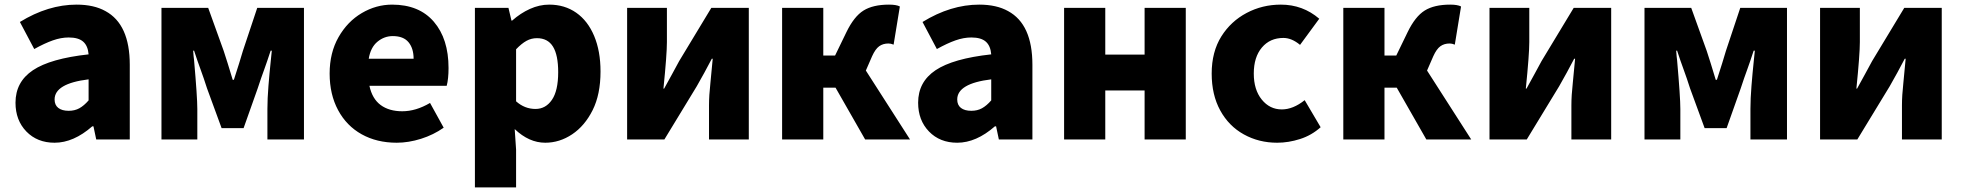

<svg xmlns="http://www.w3.org/2000/svg" viewBox="-20 -603 8486 830"><path d="M47 -159Q47 -249 122.5 -299.5Q198 -350 363 -368Q360 -405 339.5 -423Q319 -441 277 -441Q244 -441 208.5 -428.5Q173 -416 128 -391L66 -508Q188 -583 311 -583Q386 -583 436 -555Q541 -498 541 -323V0H396L384 -57H379Q298 14 216 14Q141 14 94 -34.5Q47 -83 47 -159ZM363 -169V-260Q216 -242 216 -173Q216 -149 232 -136.5Q248 -124 277 -124Q303 -124 323 -135Q343 -146 363 -169Z M678 -569H880L947 -383Q962 -338 986 -258H991Q1017 -338 1030 -383L1092 -569H1294V0H1136V-132Q1136 -176 1140.5 -232Q1145 -288 1150 -335Q1154 -374 1155 -384H1150Q1133 -332 1122 -302Q1109 -267 1094 -221L1033 -49H938L875 -221Q861 -265 847 -303Q834 -338 819 -384H815Q817 -356 819 -342Q833 -183 833 -132V0H678Z M1405 -285Q1405 -375 1443.5 -442.5Q1482 -510 1544 -546.5Q1606 -583 1675 -583Q1792 -583 1855.5 -509Q1919 -435 1919 -309Q1919 -262 1911 -232H1577Q1589 -176 1625.5 -149Q1662 -122 1719 -122Q1778 -122 1839 -158L1898 -51Q1854 -20 1800 -3Q1746 14 1695 14Q1609 14 1543.5 -22.5Q1478 -59 1441.5 -127Q1405 -195 1405 -285ZM1678 -447Q1641 -447 1611.5 -422.5Q1582 -398 1574 -349H1768Q1768 -394 1746 -420.5Q1724 -447 1678 -447Z M2033 -569H2178L2191 -514H2194Q2230 -546 2271 -564.5Q2312 -583 2354 -583Q2421 -583 2471 -548Q2521 -513 2548.5 -447.5Q2576 -382 2576 -294Q2576 -195 2542 -127Q2508 -59 2453.5 -22.5Q2399 14 2337 14Q2267 14 2205 -45L2211 44V207H2033ZM2393 -291Q2393 -365 2370.5 -401.5Q2348 -438 2301 -438Q2277 -438 2256 -426.5Q2235 -415 2211 -390V-165Q2248 -132 2295 -132Q2339 -132 2366 -171.5Q2393 -211 2393 -291Z M2691 -569H2863V-421Q2863 -368 2848 -220H2851L2884 -280L2916 -339L3055 -569H3217V0H3045V-148Q3045 -190 3051 -244L3061 -349H3057L3025 -289L2992 -230L2852 0H2691Z M3361 -569H3539V-363H3590L3639 -464Q3672 -532 3713 -557.5Q3754 -583 3823 -583Q3855 -583 3870 -575L3843 -410Q3831 -415 3821 -415Q3797 -415 3780.5 -403Q3764 -391 3750 -360L3723 -298L3914 0H3720L3592 -224H3539V0H3361Z M3949 -159Q3949 -249 4024.5 -299.5Q4100 -350 4265 -368Q4262 -405 4241.5 -423Q4221 -441 4179 -441Q4146 -441 4110.5 -428.5Q4075 -416 4030 -391L3968 -508Q4090 -583 4213 -583Q4288 -583 4338 -555Q4443 -498 4443 -323V0H4298L4286 -57H4281Q4200 14 4118 14Q4043 14 3996 -34.5Q3949 -83 3949 -159ZM4265 -169V-260Q4118 -242 4118 -173Q4118 -149 4134 -136.5Q4150 -124 4179 -124Q4205 -124 4225 -135Q4245 -146 4265 -169Z M4580 -569H4758V-367H4928V-569H5106V0H4928V-212H4758V0H4580Z M5357 -22Q5292 -58 5255 -125.5Q5218 -193 5218 -285Q5218 -379 5260 -446Q5301 -511 5369 -547Q5437 -583 5517 -583Q5612 -583 5683 -522L5600 -409Q5564 -439 5528 -439Q5470 -439 5435 -397.5Q5400 -356 5400 -285Q5400 -215 5434.5 -172.5Q5469 -130 5521 -130Q5570 -130 5620 -170L5689 -53Q5650 -18 5600 -2Q5550 14 5501 14Q5422 14 5357 -22Z M5787 -569H5965V-363H6016L6065 -464Q6098 -532 6139 -557.5Q6180 -583 6249 -583Q6281 -583 6296 -575L6269 -410Q6257 -415 6247 -415Q6223 -415 6206.5 -403Q6190 -391 6176 -360L6149 -298L6340 0H6146L6018 -224H5965V0H5787Z M6419 -569H6591V-421Q6591 -368 6576 -220H6579L6612 -280L6644 -339L6783 -569H6945V0H6773V-148Q6773 -190 6779 -244L6789 -349H6785L6753 -289L6720 -230L6580 0H6419Z M7089 -569H7291L7358 -383Q7373 -338 7397 -258H7402Q7428 -338 7441 -383L7503 -569H7705V0H7547V-132Q7547 -176 7551.5 -232Q7556 -288 7561 -335Q7565 -374 7566 -384H7561Q7544 -332 7533 -302Q7520 -267 7505 -221L7444 -49H7349L7286 -221Q7272 -265 7258 -303Q7245 -338 7230 -384H7226Q7228 -356 7230 -342Q7244 -183 7244 -132V0H7089Z M7848 -569H8020V-421Q8020 -368 8005 -220H8008L8041 -280L8073 -339L8212 -569H8374V0H8202V-148Q8202 -190 8208 -244L8218 -349H8214L8182 -289L8149 -230L8009 0H7848Z"/></svg>

Font: Merged Yaku Han JP Black
Style: Regular
Weight: 900
Designer: Ryoko NISHIZUKA 西塚涼子 (kana, bopomofo & ideographs); Paul D. Hunt (Latin, Greek & Cyrillic); Sandoll Communications 산돌커뮤니
Foundry: Adobe
Version: Version 2.004